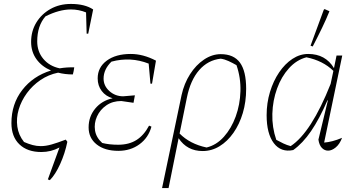

<svg xmlns="http://www.w3.org/2000/svg" viewBox="-20 -760 1823 975"><path d="M233 155 223 151 282 -11Q239 12 190 12Q119 12 78.5 -27Q38 -66 38 -135Q38 -232 93 -303Q148 -374 239 -402Q192 -422 165 -459.5Q138 -497 138 -547Q138 -602 164.5 -645.5Q191 -689 236.5 -714.5Q282 -740 340 -740Q411 -740 453 -712L428 -589H420L417 -697Q380 -712 340 -712Q281 -712 211 -677Q169 -629 169 -550Q169 -498 200 -461Q231 -424 283 -413Q319 -419 357 -418Q356 -408 354 -399Q352 -390 350 -382Q310 -382 275 -391Q226 -381 185.5 -353.5Q145 -326 116.5 -287Q88 -248 75 -204Q62 -160 68 -117Q74 -74 102 -39Q125 -29 145.5 -23.5Q166 -18 187 -18Q213 -18 242.5 -26.5Q272 -35 314 -51L322 -40Q310 19 285.5 73Q261 127 233 155Z M581 6Q512 6 471 -26.5Q430 -59 430 -113Q430 -168 463.5 -208.5Q497 -249 552 -261Q517 -271 496.5 -298Q476 -325 476 -362Q476 -418 522 -452Q568 -486 644 -486Q707 -486 772 -452L752 -335H744L735 -437Q643 -473 546 -447Q506 -408 506 -361Q506 -324 535.5 -297.5Q565 -271 606 -271L665 -276L658 -238L596 -247Q552 -247 520 -225Q488 -203 472.5 -168.5Q457 -134 462.5 -98Q468 -62 499 -34Q535 -25 580 -25Q635 -25 673 -49Q711 -73 737 -122L749 -117Q734 -61 688.5 -27.5Q643 6 581 6Z M803 195 902 -277Q915 -336 945 -383Q975 -430 1016 -457.5Q1057 -485 1101 -485Q1167 -485 1198.5 -442Q1230 -399 1230 -309Q1230 -243 1213 -186Q1196 -129 1165.5 -85.5Q1135 -42 1095 -17.5Q1055 7 1009 7Q930 7 887 -58L836 195ZM929 -264 892 -82Q944 -29 1029 -11Q1079 -23 1117 -65.5Q1155 -108 1177 -168.5Q1199 -229 1201 -297Q1203 -365 1181 -429Q1160 -441 1140.5 -450Q1121 -459 1101 -462Q1036 -455 991.5 -404Q947 -353 929 -264Z M1469 2Q1407 15 1370.5 -33Q1334 -81 1334 -175Q1334 -237 1351 -293Q1368 -349 1397.5 -392.5Q1427 -436 1465 -461Q1503 -486 1545 -486Q1633 -486 1676 -414L1689 -478H1718L1626 -36Q1667 -39 1717 -60Q1705 -28 1685 -11.5Q1665 5 1646 5Q1628 5 1614.5 -9Q1601 -23 1597 -51L1645 -250L1643 -251Q1602 -156 1559.5 -94Q1517 -32 1469 2ZM1383 -50Q1401 -40 1419 -31.5Q1437 -23 1456 -18Q1561 -87 1659 -334L1673 -400Q1620 -452 1536 -469Q1486 -456 1447.5 -413.5Q1409 -371 1387 -310.5Q1365 -250 1363 -182Q1361 -114 1383 -50ZM1568 -524 1557 -528 1624 -710 1628 -714 1653 -703Q1637 -663 1615.5 -618.5Q1594 -574 1568 -524Z"/></svg>

Font: Piazzolla Thin
Style: Italic
Weight: 100
Italic angle: -11.3°
Designer: Juan Pablo del Peral
Foundry: Huerta Tipografica
Version: Version 1.330